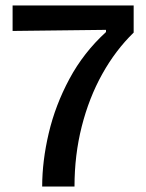

<svg xmlns="http://www.w3.org/2000/svg" viewBox="-20 -681 534 701"><path d="M134 0Q134 -93 158 -195Q182 -297 233.5 -393Q285 -489 367 -564V-572L26 -568V-661H468V-562Q402 -498 353.5 -411Q305 -324 278.5 -219.5Q252 -115 252 0Z"/></svg>

Font: Bricolage Grotesque 12pt Medium
Style: Regular
Weight: 500
Designer: Mathieu Triay
Foundry: Atelier Triay
Version: Version 1.001; ttfautohint (v1.8.4.7-5d5b);gftools[0.9.33.de